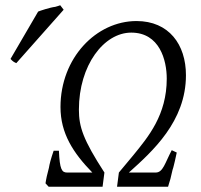

<svg xmlns="http://www.w3.org/2000/svg" viewBox="-20 -710 763 730"><path d="M280 -293C280 -462 375 -586 479 -586C587 -586 614 -481 614 -411C614 -273 544 -190 487 -120L432 -54L425 0H619C622 -9 624 -18 628 -30L636 -64C640 -75 642 -87 645 -98L652 -130L633 -139C607 -90 600 -54 572 -54H470C559 -134 687 -248 687 -424C687 -541 622 -630 499 -630C346 -630 210 -490 210 -303C210 -203 258 -129 331 -54H235C215 -54 207 -66 204 -137H184C173 -105 168 -85 166 -72L158 -40C156 -30 154 -21 153 -13L165 0H370L377 -54C296 -179 280 -228 280 -293ZM42 -470 222 -673 209 -690C204 -688 197 -686 190 -684C171 -682 132 -669 125 -666L20 -486C29 -476 33 -474 42 -470Z"/></svg>

Font: Temporarium
Style: Italic
Weight: 400
Italic angle: -7°
Version: Version 1.1